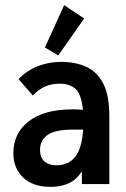

<svg xmlns="http://www.w3.org/2000/svg" viewBox="-20 -717 490 748"><path d="M178 11Q108 11 70 -25.5Q32 -62 32 -120Q32 -198 92 -244.5Q152 -291 264 -291Q281 -291 303 -289Q297 -350 274.5 -370.5Q252 -391 212 -391Q183 -391 158 -381Q133 -371 108 -345L52 -409Q87 -444 129.5 -460Q172 -476 218 -476Q272 -476 314.5 -457.5Q357 -439 381.5 -393Q406 -347 406 -263V0H299V-49Q276 -15 246 -2Q216 11 178 11ZM136 -134Q136 -102 154 -87.5Q172 -73 199 -73Q247 -73 273 -106Q299 -139 304 -212Q293 -212 282.5 -212Q272 -212 263 -212Q194 -212 165 -191Q136 -170 136 -134ZM207 -501 155 -532 230 -697 308 -645Z"/></svg>

Font: Inconsolata SemiCondensed Bold
Style: Regular
Weight: 700
Width: 4
Monospace: yes
Designer: Raph Levien, Cyreal, Brenton Simpson
Foundry: Raph Levien, Cyreal, Google
Version: Version 3.001; ttfautohint (v1.8.2.53-6de2)